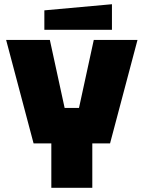

<svg xmlns="http://www.w3.org/2000/svg" viewBox="-20 -889 680 909"><path d="M223 0V-210H139L9 -700H216L286 -378H354L424 -700H631L501 -210H417V0ZM190 -748V-840L510 -869V-748Z"/></svg>

Font: Tektur ExtraBold
Style: Regular
Weight: 800
Designer: Adam Jagosz
Foundry: Adam Jagosz
Version: Version 1.005;gftools[0.9.30]